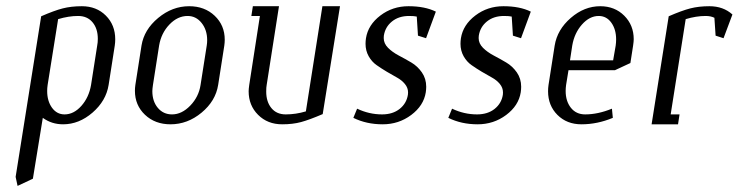

<svg xmlns="http://www.w3.org/2000/svg" viewBox="-20 -404 2400 624"><path d="M30.8 170.9 113.8 -351.1Q156.2 -369.6 183.8 -376.7Q211.4 -383.8 246.1 -383.8Q293.5 -383.8 324 -353.3Q354.5 -322.8 354.5 -276.4Q354.5 -266.1 353 -255.9L333 -127.9Q324.7 -76.2 280.8 -38.1Q236.8 0 185.1 0Q147.9 0 119.1 -21L86.9 176.8L37.1 200.2ZM133.3 -108.4Q133.3 -75.7 148.9 -54Q164.6 -32.2 189.9 -32.2Q219.7 -32.2 244.4 -59.8Q269 -87.4 275.9 -127.9L295.9 -255.9Q297.9 -265.6 297.9 -277.8Q297.9 -311 280.8 -331.5Q263.7 -352.1 233.9 -352.1Q203.1 -352.1 168.9 -341.8L134.8 -127.9Q133.3 -117.7 133.3 -108.4Z M418.5 -108.9Q418.5 -118.2 419.9 -127.9L439.9 -255.9Q448.2 -307.6 494.1 -345.7Q540 -383.8 594.7 -383.8Q645 -383.8 677.7 -352.8Q710.4 -321.8 710.4 -274.9Q710.4 -265.6 709 -255.9L689 -127.9Q680.7 -75.7 635 -37.8Q589.4 0 534.2 0Q483.9 0 451.2 -31Q418.5 -62 418.5 -108.9ZM475.1 -107.9Q475.1 -74.7 492.9 -53.5Q510.7 -32.2 539.1 -32.2Q570.8 -32.2 598.4 -60.8Q626 -89.4 631.8 -127.9L651.9 -255.9Q653.3 -264.6 653.3 -273.4Q653.3 -306.6 635.3 -329.3Q617.2 -352.1 589.8 -352.1Q557.1 -352.1 530.5 -324.2Q503.9 -296.4 497.1 -255.9L477.1 -127.9Q475.1 -114.3 475.1 -107.9Z M788.1 -107.4Q788.1 -114.3 790 -127.9L824.7 -352.1H796.9L801.8 -383.8H886.7L846.7 -127.9Q845.2 -120.6 845.2 -106.4Q845.2 -73.2 862.1 -52.7Q878.9 -32.2 908.7 -32.2Q941.4 -32.2 974.1 -42L1027.8 -383.8H1085L1028.8 -33.2Q985.4 -14.6 958.5 -7.3Q931.6 0 897 0Q849.6 0 818.8 -30.8Q788.1 -61.5 788.1 -107.4Z M1128.4 -21 1140.6 -50.8Q1179.7 -32.2 1221.7 -32.2Q1256.3 -32.2 1278.8 -50Q1301.3 -67.9 1305.7 -96.2Q1306.2 -98.6 1306.2 -103.5Q1306.2 -118.7 1295.9 -131.1Q1285.6 -143.6 1270.3 -151.9Q1254.9 -160.2 1237.1 -170.9Q1219.2 -181.6 1203.9 -192.4Q1188.5 -203.1 1178.2 -221.2Q1168 -239.3 1168 -261.7Q1168 -270.5 1169.4 -279.8Q1176.3 -323.2 1216.1 -353.5Q1255.9 -383.8 1307.6 -383.8Q1360.8 -383.8 1396.5 -366.2L1364.7 -279.8L1338.4 -288.1L1334.5 -350.1Q1326.7 -352.1 1309.6 -352.1Q1275.9 -352.1 1253.9 -334.2Q1231.9 -316.4 1227.5 -288.1Q1227.1 -285.6 1227.1 -280.3Q1227.1 -262.7 1241.2 -248.5Q1255.4 -234.4 1275.9 -223.6Q1296.4 -212.9 1316.7 -200.9Q1336.9 -189 1351.1 -168.7Q1365.2 -148.4 1365.2 -122.1Q1365.2 -113.8 1363.8 -104Q1356.9 -60.5 1316.4 -30.3Q1275.9 0 1223.6 0Q1170.9 0 1128.4 -21Z M1437 -21 1449.2 -50.8Q1488.3 -32.2 1530.3 -32.2Q1564.9 -32.2 1587.4 -50Q1609.9 -67.9 1614.3 -96.2Q1614.7 -98.6 1614.7 -103.5Q1614.7 -118.7 1604.5 -131.1Q1594.2 -143.6 1578.9 -151.9Q1563.5 -160.2 1545.7 -170.9Q1527.8 -181.6 1512.5 -192.4Q1497.1 -203.1 1486.8 -221.2Q1476.6 -239.3 1476.6 -261.7Q1476.6 -270.5 1478 -279.8Q1484.9 -323.2 1524.7 -353.5Q1564.5 -383.8 1616.2 -383.8Q1669.4 -383.8 1705.1 -366.2L1673.3 -279.8L1647 -288.1L1643.1 -350.1Q1635.3 -352.1 1618.2 -352.1Q1584.5 -352.1 1562.5 -334.2Q1540.5 -316.4 1536.1 -288.1Q1535.6 -285.6 1535.6 -280.3Q1535.6 -262.7 1549.8 -248.5Q1564 -234.4 1584.5 -223.6Q1605 -212.9 1625.2 -200.9Q1645.5 -189 1659.7 -168.7Q1673.8 -148.4 1673.8 -122.1Q1673.8 -113.8 1672.4 -104Q1665.5 -60.5 1625 -30.3Q1584.5 0 1532.2 0Q1479.5 0 1437 -21Z M1761.2 -107.4Q1761.2 -117.7 1762.7 -127.9L1782.7 -255.9Q1791 -307.6 1835 -345.7Q1878.9 -383.8 1930.7 -383.8Q1978 -383.8 2008.8 -353Q2039.6 -322.3 2039.6 -276.4Q2039.6 -269.5 2037.6 -255.9L2028.8 -199.2L1978.5 -175.8H1827.6L1819.8 -127.9Q1818.4 -117.7 1818.4 -108.4Q1818.4 -75.2 1835.4 -53.7Q1852.5 -32.2 1881.8 -32.2Q1923.3 -32.2 1968.8 -50.8L1971.7 -21Q1921.4 0 1869.6 0Q1822.3 0 1791.7 -30.5Q1761.2 -61 1761.2 -107.4ZM1832.5 -208H1972.7L1981 -255.9Q1982.4 -266.1 1982.4 -275.9Q1982.4 -308.6 1966.8 -330.3Q1951.2 -352.1 1925.8 -352.1Q1896 -352.1 1871.3 -324.2Q1846.7 -296.4 1839.8 -255.9Z M2097.7 0 2153.3 -351.1Q2195.8 -369.6 2223.4 -376.7Q2251 -383.8 2285.6 -383.8Q2330.6 -383.8 2360.4 -356.9L2331.5 -279.8L2305.7 -288.1L2301.8 -346.2Q2290 -352.1 2273.4 -352.1Q2242.7 -352.1 2208.5 -341.8L2159.7 -32.2H2188.5L2183.6 0Z"/></svg>

Font: Gawaa
Style: Italic
Weight: 400
Designer: T. Christopher White
Version: Version 1.0